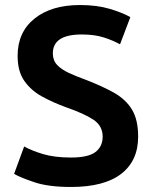

<svg xmlns="http://www.w3.org/2000/svg" viewBox="-20 -729 608 763"><path d="M262 14Q173 14 117.5 -4.5Q62 -23 36 -38L76 -147Q104 -131 150 -117Q196 -103 262 -103Q331 -103 359.5 -125Q388 -147 388 -186Q388 -229 351 -253.5Q314 -278 239 -304Q190 -322 147 -345.5Q104 -369 77 -407Q50 -445 50 -507Q50 -601 117 -655Q184 -709 298 -709Q365 -709 415.5 -694Q466 -679 498 -661L457 -553Q428 -569 391.5 -580.5Q355 -592 305 -592Q190 -592 190 -517Q190 -489 207 -471Q224 -453 253 -439.5Q282 -426 318 -413Q386 -387 433 -360.5Q480 -334 504.5 -293.5Q529 -253 529 -186Q529 -90 461.5 -38Q394 14 262 14Z"/></svg>

Font: Ubuntu Sans
Style: Bold
Weight: 700
Designer: Dalton Maag Ltd
Foundry: Dalton Maag Ltd
Version: Version 1.006; ttfautohint (v1.8.4.7-5d5b)